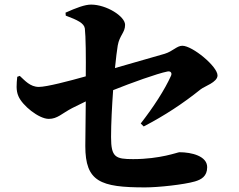

<svg xmlns="http://www.w3.org/2000/svg" viewBox="-20 -804 1040 835"><path d="M66 -474 55 -470C52 -439 49 -411 60 -386C77 -345 149 -287 192 -287C230 -287 248 -310 294 -334L353 -363L351 -169C351 -14 416 11 611 11C668 11 780 -1 828 -15C855 -23 881 -37 881 -77C881 -125 814 -142 760 -142C753 -142 677 -112 559 -112C482 -112 463 -120 463 -208C463 -267 467 -342 472 -412C552 -444 663 -484 708 -493C722 -496 729 -487 724 -475C696 -413 648 -339 592 -267L605 -254C697 -302 776 -354 852 -415C869 -429 926 -446 926 -476C926 -515 817 -605 773 -605C749 -605 732 -581 696 -570L480 -508C484 -551 489 -586 492 -606C500 -651 524 -662 524 -696C524 -733 443 -784 376 -784C349 -784 312 -770 265 -749L266 -736C317 -717 346 -703 349 -680C353 -647 354 -553 353 -472C282 -452 183 -426 149 -426C111 -426 88 -454 66 -474Z"/></svg>

Font: Noto Serif SC Black
Style: Regular
Weight: 900
Designer: Ryoko NISHIZUKA 西塚涼子 (kana & ideographs); Frank Grießhammer (Latin, Greek & Cyrillic); Wenlong ZHANG 张文龙 (bopomofo); San
Foundry: Adobe
Version: Version 2.001;hotconv 1.1.0;makeotfexe 2.6.0